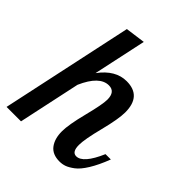

<svg xmlns="http://www.w3.org/2000/svg" viewBox="-220 -817 940 940"><g transform="rotate(45 249.5 -347.0)"><path d="M-22 0 125 -686 228 -700 169 -425Q228 -505 305 -505Q408 -505 408 -392Q408 -346 384 -252Q360 -158 360 -119Q360 -70 390 -70Q437 -70 484 -179H521Q498 -119 473.5 -79.5Q449 -40 426 -23Q403 -6 386 0Q369 6 350 6Q301 6 277.5 -25Q254 -56 254 -107Q254 -153 278 -247Q302 -341 302 -374Q302 -429 258 -429Q194 -429 147 -322L78 0Z"/></g></svg>

Font: Lobster Two
Style: Italic
Weight: 400
Designer: Pablo Impallari
Foundry: Pablo Impallari. www.impallari.com
Version: Version 1.006